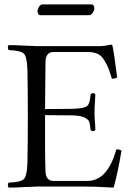

<svg xmlns="http://www.w3.org/2000/svg" viewBox="-20 -857 607 882"><path d="M389.2 -787.1H165.5Q159.2 -787.1 155.8 -793Q152.3 -798.8 152.3 -805.2Q152.3 -809.6 154.3 -815.2Q156.2 -820.8 159.2 -825.7Q162.1 -830.6 166.3 -833.7Q170.4 -836.9 174.3 -836.9H399.4Q406.2 -836.9 409.9 -831.3Q413.6 -825.7 413.6 -819.8Q413.6 -810.1 406 -798.6Q398.4 -787.1 389.2 -787.1ZM304.2 -356.9Q365.2 -357.9 379.6 -369.4Q394 -380.9 396 -423.8Q407.2 -435.1 418 -423.8Q418 -414.1 416 -385.5Q414.1 -356.9 414.1 -337.9Q414.1 -321.8 416 -298.8Q418 -275.9 418 -259.8Q406.7 -248.5 396 -259.8Q394 -286.6 389.4 -298.3Q384.8 -310.1 365 -318.6Q345.2 -327.1 304.2 -327.1L187 -328.1Q186 -153.3 189 -68.8Q190.9 -25.9 226.1 -25.9H381.8Q473.6 -25.9 514.2 -169.9Q525.4 -172.9 538.1 -165Q522.9 -70.8 502 4.9Q421.9 0 374 0H151.9Q136.7 0 90.3 2.4Q43.9 4.9 20 4.9Q16.1 0 16.1 -7.1Q16.1 -14.2 20 -18.1Q75.2 -20 89.6 -34.4Q104 -48.8 106 -108.9Q107.9 -190.9 107.9 -320.8Q107.9 -453.6 106 -536.1Q104 -596.2 89.6 -610.6Q75.2 -625 20 -627Q16.1 -631.8 16.1 -638.9Q16.1 -646 20 -649.9Q44.9 -649.9 89.8 -647.5Q134.8 -645 149.9 -645H441.9Q451.7 -645 492.2 -651.9Q496.1 -651.9 496.1 -648.9Q503.9 -618.2 518.1 -501Q504.9 -494.1 494.1 -496.1Q482.9 -531.2 477.1 -545.7Q471.2 -560.1 458.5 -581.1Q445.8 -602.1 427.5 -610.1Q409.2 -618.2 381.8 -618.2H226.1Q190.9 -618.2 189 -574.2L187 -356Z"/></svg>

Font: Linux Libertine Display
Style: Regular
Weight: 400
Designer: Philipp H. Poll
Foundry: Philipp H. Poll
Version: Version 5.0.9